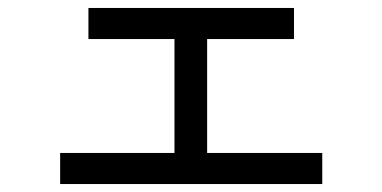

<svg xmlns="http://www.w3.org/2000/svg" viewBox="-20 -451 960 482"><path d="M202 -431H718V-353H500V-67H789V11H131V-67H418V-353H202Z"/></svg>

Font: BM YEONSUNG
Style: Regular
Weight: 400
Designer: Bongjin Kim; Myungsoo Han; Jaehyun Keum; Jihee Min; Dokyung Lee; Chorong Kim; Jooyeon Kang; Sang-a Kim;
Foundry: Sandoll Communications Inc.
Version: Version 1.000;PS 1;hotconv 16.6.51;makeotf.lib2.5.65220